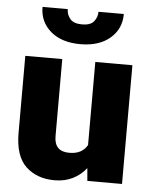

<svg xmlns="http://www.w3.org/2000/svg" viewBox="-54 -796 672 851"><g transform="rotate(5 282.0 -370.5)"><path d="M365.7 0 360.8 -56.6Q336.4 -25.4 301 -7.8Q265.6 9.8 220.2 9.8Q142.1 9.8 92.8 -36.1Q43.5 -82 43.5 -186.5V-528.3H208V-185.5Q208 -117.2 274.4 -117.2Q305.2 -117.2 324.7 -128.2Q344.2 -139.2 355 -158.7V-528.3H520V0ZM349.6 -751H462.4Q462.4 -684.6 413.6 -642.8Q364.7 -601.1 281.7 -601.1Q198.2 -601.1 149.4 -642.8Q100.6 -684.6 100.6 -751H212.9Q212.9 -727.1 228.5 -708Q244.1 -689 281.7 -689Q319.3 -689 334.5 -708Q349.6 -727.1 349.6 -751Z"/></g></svg>

Font: Vazirmatn RD Black
Style: Regular
Weight: 900
Designer: Saber Rastikerdar
Foundry: Saber Rastikerdar
Version: Version 32.102